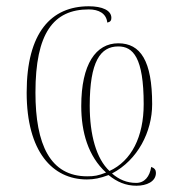

<svg xmlns="http://www.w3.org/2000/svg" viewBox="-20 -562 567 612"><path d="M415 30C447 30 477 17 477 -11C477 -20 473 -26 462 -30C457 1 441 21 414 21C384 21 359 10 337 -9C419 -52 465 -142 465 -230C465 -368 428 -424 357 -424C286 -424 239 -358 239 -224C239 -141 261 -64 318 -12C293 -2 280 0 258 0C140 0 93 -101 93 -267C93 -456 150 -532 263 -532C295 -532 319 -519 322 -490C332 -492 335 -497 335 -505C335 -529 306 -542 263 -542C143 -542 65 -458 65 -267C65 -79 147 10 257 10C280 10 299 6 326 -4C353 18 381 30 415 30ZM329 -17C287 -56 266 -132 266 -225C266 -366 300 -414 357 -414C404 -414 438 -379 438 -230C438 -126 399 -49 329 -17Z"/></svg>

Font: Noto Serif Display Thin
Style: Regular
Weight: 100
Designer: Monotype Design Team
Foundry: Monotype Imaging Inc.
Version: Version 2.009